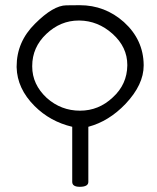

<svg xmlns="http://www.w3.org/2000/svg" viewBox="-20 -488 605 739"><path d="M44 -229Q44 -230 44 -232Q44 -327 115 -397Q185 -467 235 -467.5Q285 -468 287 -468Q384 -468 457 -403Q532 -335 533 -238Q533 -237 533 -236Q533 -162 463 -88Q399 -21 320 0V212Q320 231 287 231Q258 231 258 212V0Q173 -20 113 -80Q46 -147 44 -229ZM104 -234Q104 -233 104 -232Q104 -163 160 -111Q215 -62 288 -62Q360 -62 414 -113Q469 -163 470 -236Q470 -237 470 -238Q470 -307 413 -358Q357 -408 286 -409Q285 -409 283 -409Q213 -409 158.5 -357.5Q104 -306 104 -234Z"/></svg>

Font: New Athena Unicode
Style: Regular
Weight: 400
Designer: J. Rusten 1997; rev. by R. Hancock 2001, 2002, rev. by D. Mastronarde 2002-2021
Foundry: GreekKeys New Athena Unicode
Version: Version 5.008